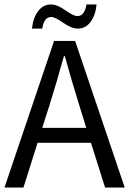

<svg xmlns="http://www.w3.org/2000/svg" viewBox="-20 -839 578 859"><path d="M0 0 222 -656H316L538 0H450L387 -200H148L85 0ZM123 -711Q128 -759 150.5 -789Q173 -819 208 -819Q236 -819 272.5 -793Q309 -767 326 -767Q358 -767 367 -819H412Q408 -772 385.5 -741.5Q363 -711 328 -711Q300 -711 263 -737Q226 -763 209 -763Q177 -763 169 -711ZM169 -267H366L335 -367Q303 -469 270 -588H266Q233 -469 201 -367Z"/></svg>

Font: RibengUni
Style: Regular
Weight: 400
Designer: (1) Dr. Andrew Glass (Senior Program Manager at Microsoft Corporation)
(2) Bivuti Chakma (Chakma Font Designer & Keyboar
Foundry: Bivuti Chakma
Version: Version 2.2022; Updated on: 03 June 2022; Friday